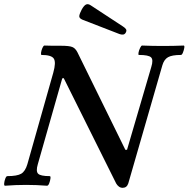

<svg xmlns="http://www.w3.org/2000/svg" viewBox="-37 -885 903 919"><path d="M550 14Q540 14 532 8Q524 2 519 -7L268 -511L261 -510L144 -99Q134 -65 145.5 -53.5Q157 -42 201 -42Q206 -42 204.5 -30.5Q203 -19 198.5 -7.5Q194 4 188 4Q163 2 138 1Q113 0 88 0Q63 0 37.5 1Q12 2 -13 4Q-18 4 -17 -7.5Q-16 -19 -11.5 -30.5Q-7 -42 -2 -42Q45 -42 64.5 -53.5Q84 -65 94 -99L218 -537Q232 -587 220.5 -604.5Q209 -622 162 -622Q158 -622 159.5 -633Q161 -644 166 -655.5Q171 -667 176 -667Q196 -666 215.5 -666Q235 -666 255 -666Q294 -666 309 -660Q324 -654 334 -634L563 -168H571L687 -564Q698 -599 686 -610.5Q674 -622 628 -622Q624 -622 626 -633Q628 -644 633.5 -655.5Q639 -667 643 -667Q668 -666 693 -665.5Q718 -665 743 -665Q768 -665 792.5 -665.5Q817 -666 842 -667Q847 -667 845 -655.5Q843 -644 838.5 -633Q834 -622 829 -622Q786 -622 767 -611Q748 -600 740 -572L577 -7Q570 14 550 14ZM535 -722 357 -791Q341 -798 342.5 -809Q344 -820 354 -839Q365 -859 375 -863.5Q385 -868 398 -859L552 -758Q563 -751 566.5 -744.5Q570 -738 565 -729Q560 -720 551.5 -719.5Q543 -719 535 -722Z"/></svg>

Font: Junicode
Style: Bold Italic
Weight: 700
Italic angle: -11°
Designer: Peter S. Baker
Version: Version 2.100; ttfautohint (v1.8.4)